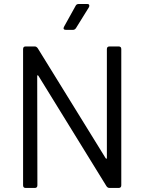

<svg xmlns="http://www.w3.org/2000/svg" viewBox="-20 -930 713 950"><path d="M151.9 0H106.9Q94.2 0 94.2 -13.2V-687Q94.2 -700.2 106.9 -700.2H151.9Q160.6 -700.2 167 -690.9L502.9 -147Q504.4 -145 505.9 -144.5Q507.3 -144 508.1 -145.3Q508.8 -146.5 508.8 -148.9V-687Q508.8 -700.2 522 -700.2H566.9Q580.1 -700.2 580.1 -687V-13.2Q580.1 0 566.9 0H522Q512.7 0 506.8 -8.8L169.9 -555.2Q168.5 -557.1 167 -557.6Q165.5 -558.1 164.8 -556.9Q164.1 -555.7 164.1 -553.2L165 -13.2Q165 0 151.9 0ZM340.8 -782.2H306.2Q297.9 -782.2 295.4 -786.6Q293 -791 296.9 -797.9L354 -900.9Q358.4 -910.2 369.1 -910.2H412.1Q421.9 -910.2 421.9 -901.9Q421.9 -897.9 419.9 -894L356 -791Q350.1 -782.2 340.8 -782.2Z"/></svg>

Font: Barlow
Style: Regular
Weight: 400
Designer: Jeremy Tribby
Foundry: Jeremy Tribby
Version: Version 1.101